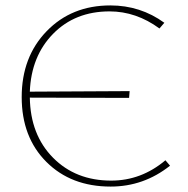

<svg xmlns="http://www.w3.org/2000/svg" viewBox="-20 -683 695 708"><path d="M590 -92 607 -72Q510 5 388 5Q242 5 151 -86Q60 -177 60 -325Q60 -473 152 -568Q244 -663 387 -663Q498 -663 586 -599L568 -578Q482 -641 384 -641Q257 -641 176 -558.5Q95 -476 90 -345L458 -347L456 -322L90 -323Q92 -186 175.5 -101.5Q259 -17 390 -17Q501 -17 590 -92Z"/></svg>

Font: EauTestInfant Extralight
Style: Regular
Weight: 250
Designer: Christian Thalmann (Catharsis Fonts)
Version: Version 0.001;PS 000.001;hotconv 1.0.88;makeotf.lib2.5.64775